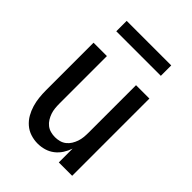

<svg xmlns="http://www.w3.org/2000/svg" viewBox="-207 -806 914 914"><g transform="rotate(45 250.0 -348.5)"><path d="M213 8Q189 8 165.5 0.5Q142 -7 123.5 -23Q105 -39 93 -60Q81 -81 74 -104.5Q67 -128 64.5 -152Q62 -176 62 -200V-520H152V-200Q152 -185 153.5 -169.5Q155 -154 160 -139.5Q165 -125 173 -112Q181 -99 193 -89.5Q205 -80 220 -76Q235 -72 250 -72Q265 -72 280 -76Q295 -80 307 -89.5Q319 -99 327 -112Q335 -125 340 -139.5Q345 -154 346.5 -169.5Q348 -185 348 -200V-520H438V0H348V-93Q341 -72 328.5 -52.5Q316 -33 298 -19Q280 -5 258 1.5Q236 8 213 8ZM100 -635V-705H400V-635Z"/></g></svg>

Font: Iosevka Custom Medium
Style: Regular
Weight: 500
Monospace: yes
Designer: Belleve Invis
Foundry: Belleve Invis
Version: Version 32.5.0; ttfautohint (v1.8.4)